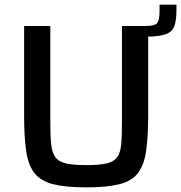

<svg xmlns="http://www.w3.org/2000/svg" viewBox="-20 -800 781 828"><path d="M352 8Q263 8 209.5 -5.5Q156 -19 129 -53Q102 -87 93 -148Q84 -209 84 -304V-688H197V-269Q197 -211 201 -175.5Q205 -140 219.5 -121Q234 -102 265.5 -95Q297 -88 352 -88Q408 -88 439 -95Q470 -102 484.5 -121Q499 -140 502.5 -175.5Q506 -211 506 -269V-688H609Q648 -688 658 -701Q668 -714 668 -751V-780H741V-759Q741 -714 732.5 -689Q724 -664 697.5 -653.5Q671 -643 619 -642V-304Q619 -209 610 -148Q601 -87 574.5 -53Q548 -19 494.5 -5.5Q441 8 352 8Z"/></svg>

Font: Saira Medium
Style: Regular
Weight: 500
Designer: Hector Gatti with collaboration of the Omnibus-Type team
Foundry: Omnibus-Type
Version: Version 1.100; ttfautohint (v1.8.3)